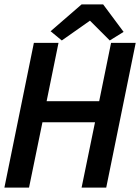

<svg xmlns="http://www.w3.org/2000/svg" viewBox="-28 -853 637 873"><path d="M126 -658H238L184 -393H423L477 -658H589L455 0H343L404 -297H165L104 0H-8ZM381 -759 253 -669 202 -711 343 -833H441L534 -708L471 -669Z"/></svg>

Font: Codetta
Style: Bold Italic
Weight: 700
Italic angle: -11°
Designer: Ulrich Proeller
Foundry: PROSA GmbH
Version: Version 2.00;September 29, 2018;FontCreator 11.5.0.2427 64-b